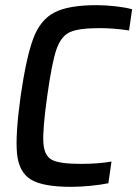

<svg xmlns="http://www.w3.org/2000/svg" viewBox="-20 -716 532 744"><path d="M255 8Q146 8 99.5 -20.5Q53 -49 46 -120.5Q39 -192 60 -344Q82 -495 109 -567Q136 -639 190.5 -667.5Q245 -696 354 -696Q390 -696 429 -691.5Q468 -687 492 -680L480 -598Q420 -607 366 -607Q284 -607 250 -591Q216 -575 198.5 -524Q181 -473 163 -344Q145 -215 148 -164Q151 -113 180.5 -97Q210 -81 292 -81Q362 -81 412 -90L400 -6Q372 0 331 4Q290 8 255 8Z"/></svg>

Font: Assailand Medium
Style: Italic
Weight: 500
Italic angle: -8°
Designer: Hector Gatti with collaboration of the Omnibus-Type team
Foundry: Omnibus-Type
Version: Version 0.072;October 19, 2019;FontCreator 12.0.0.2547 64-bi